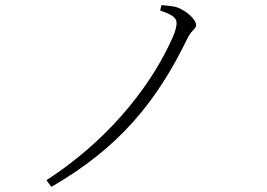

<svg xmlns="http://www.w3.org/2000/svg" viewBox="-20 -718 1040 748"><path d="M604 -677C646 -663 668 -650 668 -629C668 -617 664 -598 653 -573C586 -420 435 -194 161 -16L180 10C446 -143 592 -325 710 -568C727 -603 744 -604 744 -621C744 -645 695 -685 660 -692C643 -695 627 -697 609 -698Z"/></svg>

Font: Noto Serif TC ExtraLight
Style: Regular
Weight: 200
Designer: Ryoko NISHIZUKA 西塚涼子 (kana & ideographs); Frank Grießhammer (Latin, Greek & Cyrillic); Wenlong ZHANG 张文龙 (bopomofo); San
Foundry: Adobe
Version: Version 2.001;hotconv 1.1.0;makeotfexe 2.6.0